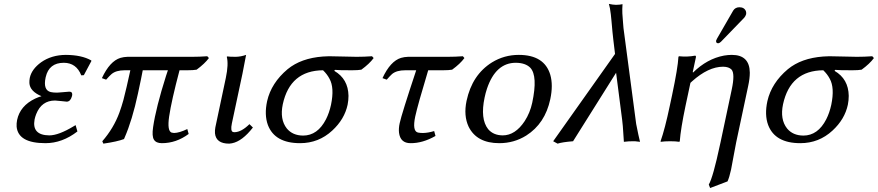

<svg xmlns="http://www.w3.org/2000/svg" viewBox="-20 -718 4462 976"><path d="M304.7 -398.9Q229 -398.9 212.4 -326.2Q211.9 -324.7 211.9 -324.2Q198.2 -259.8 237.8 -250Q250 -247.1 269.5 -247.1Q270 -247.1 283.2 -248Q327.1 -252 331.5 -252Q344.2 -252 346.4 -243.9Q348.6 -235.8 345.2 -227.1Q337.9 -202.1 319.8 -201.2Q315.9 -201.2 291.5 -204.1Q265.1 -207 259.8 -207Q191.4 -207 164.1 -138.2Q158.7 -124.5 155.8 -110.8Q141.1 -30.8 230.5 -29.8Q277.8 -29.8 354.5 -76.2Q359.4 -79.1 364.3 -82L373.5 -49.8Q296.4 9.8 210.9 9.8Q72.3 9.8 64.5 -74.2Q63.5 -90.8 66.9 -107.9Q82 -180.2 158.7 -216.8Q174.3 -224.1 190.9 -229Q131.8 -253.9 129.4 -295.9Q128.9 -308.6 131.3 -321.8Q140.6 -366.2 189 -401.4Q241.7 -438.5 314.5 -439Q395 -438.5 443.4 -411.1L444.8 -408.2L406.2 -335.9L393.1 -335Q368.2 -398.4 304.7 -398.9Z M613.8 -360.8Q569.8 -360.8 546.9 -341.3Q536.6 -332.5 519.5 -313L498 -320.8Q538.1 -407.2 592.3 -423.8Q609.4 -428.7 627.9 -429.2H956.1Q994.6 -429.2 1033.7 -432.1L1042 -422.9Q1021 -394.5 979.5 -363.8Q962.9 -360.8 931.6 -360.8H892.6Q851.6 -206.1 839.8 -126Q829.1 -52.2 852.5 -43.9Q858.4 -42.5 864.7 -42Q891.6 -42.5 932.1 -62L939 -37.1Q876 9.8 802.7 9.8Q773.4 9.8 762.5 -8.1Q751.5 -25.9 758.3 -71.8Q772.5 -169.9 824.2 -333Q829.1 -348.1 833.5 -360.8H705.6Q700.7 -332.5 681.2 -242.2Q652.3 -107.4 613.3 -18.1Q611.3 -13.7 610.4 -11.2Q576.2 2 505.4 12.2L500 0Q557.6 -65.9 586.9 -145.5Q598.1 -176.3 607.4 -210Q622.1 -266.1 642.6 -360.8Z M1127.9 -321.8Q1142.6 -392.1 1132.8 -429.2L1135.3 -431.2Q1147 -429.2 1178.7 -429.2Q1204.1 -429.7 1231 -439Q1231 -438 1212.4 -342.8L1158.7 -90.8Q1150.4 -51.3 1164.6 -46.9Q1168.5 -45.9 1172.4 -45.9Q1207.5 -46.9 1248 -86.9L1265.6 -69.8Q1211.4 0 1159.2 10.3Q1151.4 11.7 1145 12.2Q1078.1 12.2 1072.8 -40.5Q1071.8 -55.2 1074.7 -70.8Z M1816.9 -363.8Q1800.3 -360.8 1769.5 -360.8Q1700.7 -360.8 1682.6 -362.8L1679.2 -357.9Q1750 -316.9 1751.5 -231Q1751.5 -208.5 1747.1 -186Q1731.4 -111.8 1668.9 -54.2Q1599.6 9.8 1505.4 9.8Q1377 9.8 1341.8 -82.5Q1322.8 -134.3 1337.9 -204.1Q1358.9 -296.4 1441.9 -366.2Q1510.3 -422.4 1621.6 -430.7Q1637.2 -431.6 1652.3 -432.1Q1675.8 -432.1 1722.7 -430.7Q1769.5 -429.2 1793 -429.2Q1832 -429.2 1871.1 -432.1L1879.4 -422.9Q1857.9 -393.6 1816.9 -363.8ZM1520.5 -28.8Q1594.7 -28.8 1637.2 -111.8Q1653.8 -144.5 1662.6 -185.1Q1680.7 -272 1654.8 -317.9Q1642.6 -341.3 1622.1 -360.8Q1454.6 -359.4 1417.5 -188Q1401.4 -111.3 1438 -64.9Q1467.3 -29.3 1520.5 -28.8Z M2156.7 -360.8Q2103.5 -184.6 2090.8 -126Q2075.2 -51.8 2104 -44.4Q2106 -43.9 2106.4 -43.9Q2119.6 -41.5 2131.3 -42Q2156.7 -42.5 2187 -51.8L2193.8 -26.9Q2128.4 10.3 2066.9 9.8Q2015.1 9.8 2008.3 -43.5Q2005.9 -65.4 2011.7 -91.8Q2021.5 -137.7 2095.7 -360.8H2040Q1996.1 -360.8 1973.1 -341.8Q1962.9 -332.5 1945.8 -313L1924.3 -320.8Q1964.4 -407.2 2018.6 -423.8Q2035.6 -428.7 2054.2 -429.2H2254.9Q2293.9 -429.2 2333 -432.1L2340.8 -422.9Q2319.3 -393.6 2278.3 -363.8Q2261.7 -360.8 2231 -360.8Z M2351.6 -205.1Q2379.9 -337.9 2481 -400.9Q2543 -439 2617.2 -439Q2747.1 -439 2777.3 -337.9Q2792.5 -285.2 2777.3 -213.9Q2751 -89.8 2654.8 -28.8Q2592.8 9.8 2518.1 9.8Q2403.8 9.8 2362.3 -73.7Q2335.9 -129.9 2351.6 -205.1ZM2602.1 -398.9Q2500 -398.9 2455.6 -267.6Q2448.2 -245.6 2443.4 -222.2Q2420.4 -113.8 2461.4 -61.5Q2487.8 -30.3 2535.2 -29.8Q2599.1 -29.8 2647 -102.1Q2674.3 -144 2685.5 -195.8Q2714.4 -332 2675.8 -373.5Q2651.4 -398.4 2602.1 -398.9Z M3142.6 -108.9 3111.8 -348.1 2893.1 0Q2837.9 4.4 2814.5 12.2L2792 0L3106.4 -443.8L3097.7 -516.1Q3093.8 -547.9 3088.4 -611.3Q3085.9 -640.1 3085 -645L3080.6 -675.3L3075.2 -698.2Q3095.2 -693.8 3111.3 -693.4Q3132.3 -693.8 3144.5 -696.8Q3142.6 -671.4 3143.6 -649.9Q3143.6 -647.9 3147 -604.5Q3148.9 -581.5 3149.4 -575.2L3213.9 -87.9Q3226.1 -25.9 3233.4 2.9Q3233.4 2.9 3207.5 0Q3204.1 0 3202.1 0Q3200.7 0 3176.8 0.5L3151.4 2.9Q3149.9 -15.6 3148.4 -41.5Q3146.5 -78.6 3142.6 -108.9Z M3738.3 -681.2Q3764.2 -681.2 3772 -660.2Q3773.9 -652.8 3772.9 -646Q3770 -635.7 3763.2 -627.9L3645 -505.9Q3637.2 -498.5 3631.3 -498Q3620.6 -498 3620.1 -507.8Q3620.1 -509.8 3620.1 -511.2Q3621.6 -515.6 3624.5 -521L3707 -664.1Q3717.3 -680.7 3738.3 -681.2ZM3502.9 -349.1Q3574.2 -419.4 3660.6 -435.5Q3681.2 -439 3700.2 -439Q3790.5 -439 3791.5 -348.6Q3791.5 -318.8 3783.2 -280.8L3722.2 5.9Q3716.3 33.2 3707.5 84Q3699.7 126 3696.3 144Q3687.5 184.1 3678.2 204.1L3589.8 237.8L3583 220.2Q3604.5 184.1 3640.1 17.1Q3641.6 11.2 3642.6 5.9L3699.7 -263.2Q3716.8 -343.3 3698.7 -364.3Q3685.1 -378.4 3656.2 -378.9Q3580.6 -378.9 3497.6 -304.2Q3493.2 -300.3 3489.7 -296.9L3464.8 -180.2Q3440.4 -64 3435.5 0L3433.1 2.9Q3415.5 0 3386.7 0Q3357.9 0 3338.9 2.9L3337.9 0Q3359.9 -62 3384.8 -180.2L3396.5 -234.9Q3425.8 -373 3428.7 -429.2L3431.6 -432.1Q3474.6 -427.7 3513.2 -435.1Q3518.6 -435.1 3517.6 -427.2Q3517.1 -425.8 3517.1 -424.8L3501.5 -352.1Z M4359.9 -363.8Q4343.3 -360.8 4312.5 -360.8Q4243.7 -360.8 4225.6 -362.8L4222.2 -357.9Q4293 -316.9 4294.4 -231Q4294.4 -208.5 4290 -186Q4274.4 -111.8 4211.9 -54.2Q4142.6 9.8 4048.3 9.8Q3919.9 9.8 3884.8 -82.5Q3865.7 -134.3 3880.9 -204.1Q3901.9 -296.4 3984.9 -366.2Q4053.2 -422.4 4164.6 -430.7Q4180.2 -431.6 4195.3 -432.1Q4218.8 -432.1 4265.6 -430.7Q4312.5 -429.2 4335.9 -429.2Q4375 -429.2 4414.1 -432.1L4422.4 -422.9Q4400.9 -393.6 4359.9 -363.8ZM4063.5 -28.8Q4137.7 -28.8 4180.2 -111.8Q4196.8 -144.5 4205.6 -185.1Q4223.6 -272 4197.8 -317.9Q4185.5 -341.3 4165 -360.8Q3997.6 -359.4 3960.4 -188Q3944.3 -111.3 3981 -64.9Q4010.3 -29.3 4063.5 -28.8Z"/></svg>

Font: Linux Biolinum Slanted O
Style: Slanted
Weight: 400
Designer: Philipp H. Poll
Foundry: Philipp H. Poll
Version: Version 1.0.4